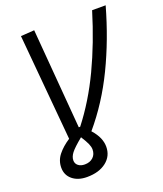

<svg xmlns="http://www.w3.org/2000/svg" viewBox="-165 -806 966 1138"><g transform="rotate(-20 318.5 -236.5)"><path d="M186 225.6Q129.4 225.6 94.7 197Q60.1 168.5 60.1 121.6Q60.1 76.7 88.4 41.3Q116.7 5.9 162.6 -23.9L102.5 -693.4L188 -699.2L239.7 -68.4H248.5Q345.7 -192.9 419.9 -349.4Q494.1 -505.9 551.3 -693.4H636.7Q581.1 -495.6 498.8 -325.4Q416.5 -155.3 301.8 -20.5Q329.6 10.7 341.6 39.1Q353.5 67.4 353.5 94.7Q353.5 153.8 307.6 189.7Q261.7 225.6 186 225.6ZM142.1 105.5Q142.1 126 157.7 138.4Q173.3 150.9 198.7 150.9Q231.4 150.9 251.5 132.1Q271.5 113.3 271.5 82.5Q271.5 66.4 262.5 45.9Q253.4 25.4 231.9 -8.3Q178.7 35.2 160.4 58.8Q142.1 82.5 142.1 105.5Z"/></g></svg>

Font: Cascadia Code NF SemiLight
Style: Italic
Weight: 350
Italic angle: -10°
Monospace: yes
Designer: Aaron Bell
Foundry: Saja Typeworks
Version: Version 2404.023; ttfautohint (v1.8.4)